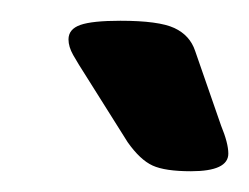

<svg xmlns="http://www.w3.org/2000/svg" viewBox="-20 -738 240 185"><path d="M164 -573Q139 -573 127 -578.5Q115 -584 103 -601L64 -663Q55 -677 50.5 -685Q46 -693 46 -700Q46 -710 57.5 -714Q69 -718 96 -718Q133 -718 148 -711Q163 -704 168 -689L193 -617Q200 -600 200 -590Q200 -573 164 -573Z"/></svg>

Font: Asap Condensed Condensed SemiBold
Style: Italic
Weight: 600
Width: 3
Italic angle: -6°
Designer: Pablo Cosgaya
Foundry: Omnibus-Type
Version: Version 3.001; ttfautohint (v1.8.4.7-5d5b)